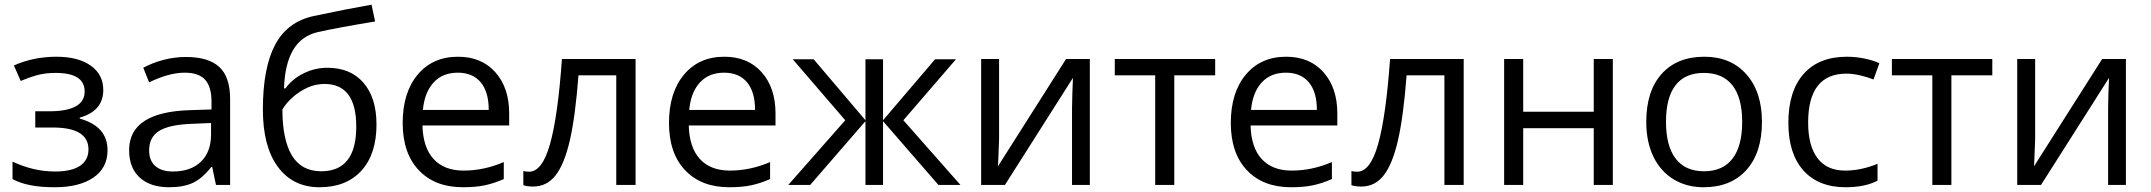

<svg xmlns="http://www.w3.org/2000/svg" viewBox="-20 -786 9141 816"><path d="M188 -313Q339.8 -313 339.8 -397Q339.8 -476.1 216.8 -476.1Q179.2 -476.1 148.4 -469.2Q117.7 -462.4 67.9 -441.9L39.1 -507.8Q122.1 -544.9 220.2 -544.9Q312.5 -544.9 365.7 -507.1Q418.9 -469.2 418.9 -403.8Q418.9 -314 318.8 -286.1V-282.2Q380.4 -264.2 408.7 -230.7Q437 -197.3 437 -147Q437 -72.8 377.2 -31.5Q317.4 9.8 211.9 9.8Q96.2 9.8 33.2 -24.9V-99.1Q122.6 -57.1 213.9 -57.1Q284.2 -57.1 320.1 -81.3Q356 -105.5 356 -150.9Q356 -244.1 204.1 -244.1H129.9V-313Z M897.9 0 881.8 -76.2H877.9Q837.9 -25.9 798.1 -8.1Q758.3 9.8 698.7 9.8Q619.1 9.8 574 -31.2Q528.8 -72.3 528.8 -147.9Q528.8 -310.1 788.1 -317.9L878.9 -320.8V-354Q878.9 -417 851.8 -447Q824.7 -477.1 765.1 -477.1Q698.2 -477.1 613.8 -436L588.9 -498Q628.4 -519.5 675.5 -531.7Q722.7 -543.9 770 -543.9Q865.7 -543.9 911.9 -501.5Q958 -459 958 -365.2V0ZM714.8 -57.1Q790.5 -57.1 833.7 -98.6Q877 -140.1 877 -214.8V-263.2L795.9 -259.8Q699.2 -256.3 656.5 -229.7Q613.8 -203.1 613.8 -147Q613.8 -103 640.4 -80.1Q667 -57.1 714.8 -57.1Z M1097.2 -320.8Q1097.2 -496.6 1148.9 -595Q1200.7 -693.4 1313 -717.8Q1452.6 -747.6 1559.1 -766.1L1574.2 -694.8Q1404.8 -666.5 1332 -649.9Q1261.2 -633.8 1225.8 -573.7Q1190.4 -513.7 1187 -410.2H1192.9Q1223.1 -451.2 1271 -474.6Q1318.8 -498 1371.1 -498Q1469.7 -498 1524.9 -434.1Q1580.1 -370.1 1580.1 -256.8Q1580.1 -131.3 1516.1 -60.8Q1452.1 9.8 1337.9 9.8Q1225.1 9.8 1161.1 -76.7Q1097.2 -163.1 1097.2 -320.8ZM1345.2 -58.1Q1494.1 -58.1 1494.1 -248Q1494.1 -429.2 1358.9 -429.2Q1321.8 -429.2 1287.4 -413.8Q1252.9 -398.4 1224.4 -373Q1195.8 -347.7 1180.2 -320.8Q1180.2 -192.4 1220.7 -125.2Q1261.2 -58.1 1345.2 -58.1Z M1947.3 9.8Q1828.6 9.8 1760 -62.5Q1691.4 -134.8 1691.4 -263.2Q1691.4 -392.6 1755.1 -468.8Q1818.8 -544.9 1926.3 -544.9Q2026.9 -544.9 2085.4 -478.8Q2144 -412.6 2144 -304.2V-252.9H1775.4Q1777.8 -158.7 1823 -109.9Q1868.2 -61 1950.2 -61Q2036.6 -61 2121.1 -97.2V-24.9Q2078.1 -6.3 2039.8 1.7Q2001.5 9.8 1947.3 9.8ZM1925.3 -477.1Q1860.8 -477.1 1822.5 -435.1Q1784.2 -393.1 1777.3 -318.8H2057.1Q2057.1 -395.5 2022.9 -436.3Q1988.8 -477.1 1925.3 -477.1Z M2681.2 0H2599.1V-465.8H2438.5Q2425.3 -292 2401.9 -189.9Q2378.4 -87.9 2341.1 -40.5Q2303.7 6.8 2246.1 6.8Q2219.7 6.8 2204.1 1V-59.1Q2214.8 -56.2 2228.5 -56.2Q2284.7 -56.2 2317.9 -174.8Q2351.1 -293.5 2368.2 -535.2H2681.2Z M3079.1 9.8Q2960.4 9.8 2891.8 -62.5Q2823.2 -134.8 2823.2 -263.2Q2823.2 -392.6 2887 -468.8Q2950.7 -544.9 3058.1 -544.9Q3158.7 -544.9 3217.3 -478.8Q3275.9 -412.6 3275.9 -304.2V-252.9H2907.2Q2909.7 -158.7 2954.8 -109.9Q3000 -61 3082 -61Q3168.5 -61 3252.9 -97.2V-24.9Q3210 -6.3 3171.6 1.7Q3133.3 9.8 3079.1 9.8ZM3057.1 -477.1Q2992.7 -477.1 2954.3 -435.1Q2916 -393.1 2909.2 -318.8H3189Q3189 -395.5 3154.8 -436.3Q3120.6 -477.1 3057.1 -477.1Z M3658.2 -534.2H3732.9V-274.9L3954.1 -534.2H4043L3819.3 -274.9L4062 0H3968.3L3732.9 -271V0H3658.2V-271L3423.3 0H3330.1L3572.3 -274.9L3349.1 -534.2H3438L3658.2 -274.9Z M4226.1 -535.2V-195.8L4222.7 -106.9L4221.2 -79.1L4510.7 -535.2H4611.8V0H4536.1V-327.1L4537.6 -391.6L4540 -455.1L4251 0H4149.9V-535.2Z M5144.5 -465.8H4970.7V0H4889.6V-465.8H4717.8V-535.2H5144.5Z M5466.8 9.8Q5348.1 9.8 5279.5 -62.5Q5210.9 -134.8 5210.9 -263.2Q5210.9 -392.6 5274.7 -468.8Q5338.4 -544.9 5445.8 -544.9Q5546.4 -544.9 5605 -478.8Q5663.6 -412.6 5663.6 -304.2V-252.9H5294.9Q5297.4 -158.7 5342.5 -109.9Q5387.7 -61 5469.7 -61Q5556.2 -61 5640.6 -97.2V-24.9Q5597.7 -6.3 5559.3 1.7Q5521 9.8 5466.8 9.8ZM5444.8 -477.1Q5380.4 -477.1 5342 -435.1Q5303.7 -393.1 5296.9 -318.8H5576.7Q5576.7 -395.5 5542.5 -436.3Q5508.3 -477.1 5444.8 -477.1Z M6200.7 0H6118.7V-465.8H5958Q5944.8 -292 5921.4 -189.9Q5897.9 -87.9 5860.6 -40.5Q5823.2 6.8 5765.6 6.8Q5739.3 6.8 5723.6 1V-59.1Q5734.4 -56.2 5748 -56.2Q5804.2 -56.2 5837.4 -174.8Q5870.6 -293.5 5887.7 -535.2H6200.7Z M6453.6 -535.2V-311H6753.4V-535.2H6834.5V0H6753.4V-241.2H6453.6V0H6372.6V-535.2Z M7468.3 -268.1Q7468.3 -137.2 7402.3 -63.7Q7336.4 9.8 7220.2 9.8Q7148.4 9.8 7092.8 -23.9Q7037.1 -57.6 7006.8 -120.6Q6976.6 -183.6 6976.6 -268.1Q6976.6 -398.9 7042 -471.9Q7107.4 -544.9 7223.6 -544.9Q7335.9 -544.9 7402.1 -470.2Q7468.3 -395.5 7468.3 -268.1ZM7060.5 -268.1Q7060.5 -165.5 7101.6 -111.8Q7142.6 -58.1 7222.2 -58.1Q7301.8 -58.1 7343 -111.6Q7384.3 -165 7384.3 -268.1Q7384.3 -370.1 7343 -423.1Q7301.8 -476.1 7221.2 -476.1Q7141.6 -476.1 7101.1 -423.8Q7060.5 -371.6 7060.5 -268.1Z M7824.2 9.8Q7708 9.8 7644.3 -61.8Q7580.6 -133.3 7580.6 -264.2Q7580.6 -398.4 7645.3 -471.7Q7710 -544.9 7829.6 -544.9Q7868.2 -544.9 7906.7 -536.6Q7945.3 -528.3 7967.3 -517.1L7942.4 -448.2Q7915.5 -459 7883.8 -466.1Q7852.1 -473.1 7827.6 -473.1Q7664.6 -473.1 7664.6 -265.1Q7664.6 -166.5 7704.3 -113.8Q7744.1 -61 7822.3 -61Q7889.2 -61 7959.5 -89.8V-18.1Q7905.8 9.8 7824.2 9.8Z M8447.3 -465.8H8273.4V0H8192.4V-465.8H8020.5V-535.2H8447.3Z M8629.4 -535.2V-195.8L8626 -106.9L8624.5 -79.1L8914.1 -535.2H9015.1V0H8939.5V-327.1L8940.9 -391.6L8943.4 -455.1L8654.3 0H8553.2V-535.2Z"/></svg>

Font: f06597129
Style: Regular
Weight: 400
Foundry: Ascender Corporation
Version: Version 1.10